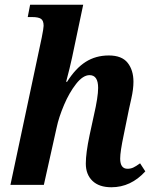

<svg xmlns="http://www.w3.org/2000/svg" viewBox="-20 -780 646 810"><path d="M342 -90Q342 -134 358 -210L376 -293Q394 -371 394 -409Q394 -463 358 -463Q330 -463 301 -426Q272 -389 250 -337Q228 -285 219 -242L165 0H24L156 -621Q164 -661 164 -671Q164 -693 153 -700.5Q142 -708 116 -708H97L107 -760H331L284 -537Q275 -495 259 -435H263Q299 -492 341.5 -519Q384 -546 439 -546Q494 -546 518.5 -515Q543 -484 543 -435Q543 -404 534 -364Q525 -324 524 -319L502 -211Q487 -140 487 -111Q487 -68 518 -68Q531 -68 542 -73Q553 -78 571 -91L593 -57Q532 10 450 10Q398 10 370 -17Q342 -44 342 -90Z"/></svg>

Font: Noto Serif Narrow
Style: Bold Italic
Weight: 700
Width: 4
Italic angle: -12°
Designer: Monotype Design Team
Foundry: Monotype Imaging Inc.
Version: Version 1.001